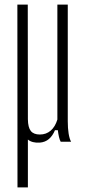

<svg xmlns="http://www.w3.org/2000/svg" viewBox="-20 -620 387 840"><path d="M56.5 200 56 -600H101.5L102 -98Q102.5 -62.5 114.8 -47Q127 -31.5 154.5 -31.5Q182 -31.5 201.8 -48.5Q221.5 -65.5 231 -97V-600H276.5V-89.5Q276.5 -59 280.2 -35.8Q284 -12.5 291 0H245.5Q241 -8 238 -21Q235 -34 233 -50.5H220.5Q210.5 -26 194.2 -12Q178 2 154 4Q120.5 6 102 -9.5V200Z"/></svg>

Font: Big Shoulders Display Thin Light
Style: Regular
Weight: 300
Version: Version 2.002